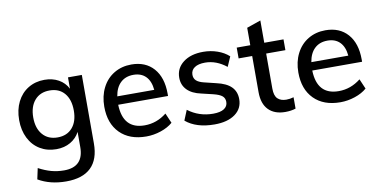

<svg xmlns="http://www.w3.org/2000/svg" viewBox="-81 -904 2723 1366"><g transform="rotate(-10 1280.5 -221.0)"><path d="M539 -504V-9Q539 106 478.5 164.5Q418 223 299 223Q184 223 98 173L115 94Q162 119 205.5 131Q249 143 298 143Q439 143 439 -1V-110Q416 -66 372 -40.5Q328 -15 270 -15Q204 -15 152.5 -46Q101 -77 72.5 -134Q44 -191 44 -265Q44 -339 72.5 -396Q101 -453 152.5 -484.5Q204 -516 270 -516Q328 -516 372 -491.5Q416 -467 439 -422V-504ZM439 -265Q439 -344 400.5 -389.5Q362 -435 293 -435Q225 -435 185.5 -389.5Q146 -344 146 -265Q146 -187 185.5 -141.5Q225 -96 293 -96Q361 -96 400 -141Q439 -186 439 -265Z M1117 -250H757Q762 -73 918 -73Q1005 -73 1077 -130L1108 -58Q1074 -28 1021.5 -10.5Q969 7 916 7Q795 7 726 -62.5Q657 -132 657 -253Q657 -330 687.5 -390Q718 -450 773 -483Q828 -516 898 -516Q1000 -516 1058.5 -450Q1117 -384 1117 -267ZM761 -310H1028Q1022 -374 989 -407.5Q956 -441 900 -441Q843 -441 807 -407Q771 -373 761 -310Z M1201 -57 1231 -130Q1310 -70 1412 -70Q1464 -70 1491 -87.5Q1518 -105 1518 -137Q1518 -164 1499.5 -179.5Q1481 -195 1437 -206L1353 -226Q1287 -240 1252.5 -275.5Q1218 -311 1218 -364Q1218 -432 1272.5 -474Q1327 -516 1417 -516Q1471 -516 1519.5 -499Q1568 -482 1602 -451L1571 -380Q1498 -438 1417 -438Q1368 -438 1341 -419.5Q1314 -401 1314 -368Q1314 -342 1331 -326Q1348 -310 1385 -301L1471 -280Q1543 -264 1577.5 -229.5Q1612 -195 1612 -140Q1612 -72 1557.5 -32.5Q1503 7 1409 7Q1277 7 1201 -57Z M1857 -426V-173Q1857 -121 1879.5 -99.5Q1902 -78 1942 -78Q1968 -78 1995 -86V-4Q1962 7 1920 7Q1842 7 1799 -37Q1756 -81 1756 -165V-426H1658V-504H1756V-630L1857 -665V-504H1996V-426Z M2519 -250H2159Q2164 -73 2320 -73Q2407 -73 2479 -130L2510 -58Q2476 -28 2423.5 -10.5Q2371 7 2318 7Q2197 7 2128 -62.5Q2059 -132 2059 -253Q2059 -330 2089.5 -390Q2120 -450 2175 -483Q2230 -516 2300 -516Q2402 -516 2460.5 -450Q2519 -384 2519 -267ZM2163 -310H2430Q2424 -374 2391 -407.5Q2358 -441 2302 -441Q2245 -441 2209 -407Q2173 -373 2163 -310Z"/></g></svg>

Font: Muli SemiBold
Style: Regular
Weight: 600
Designer: Vernon Adams
Foundry: Vernon Adams
Version: Version 2.000